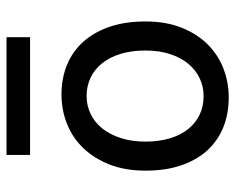

<svg xmlns="http://www.w3.org/2000/svg" viewBox="-87 -632 731 597"><g transform="rotate(-90 278.5 -333.5)"><path d="M46.4 -246.6Q46.4 -309.6 65.4 -358.2Q84.5 -406.7 116.7 -440.2Q148.9 -473.6 191.9 -490.7Q234.9 -507.8 283.2 -507.8Q333.5 -507.8 375.2 -490.7Q417 -473.6 447 -440.2Q477.1 -406.7 493.7 -358.2Q510.3 -309.6 510.3 -246.6Q510.3 -183.6 491.2 -135.3Q472.2 -86.9 439.9 -54.2Q407.7 -21.5 364.7 -4.6Q321.8 12.2 273.4 12.2Q223.1 12.2 181.4 -4.6Q139.6 -21.5 109.6 -54.2Q79.6 -86.9 63 -135.3Q46.4 -183.6 46.4 -246.6ZM136.7 -246.6Q136.7 -204.1 147 -170.4Q157.2 -136.7 176 -113.5Q194.8 -90.3 220.7 -78.1Q246.6 -65.9 278.3 -65.9Q307.6 -65.9 333.5 -78.1Q359.4 -90.3 378.7 -113.5Q397.9 -136.7 408.9 -170.4Q419.9 -204.1 419.9 -246.6Q419.9 -289.6 409.7 -323.5Q399.4 -357.4 380.6 -381.1Q361.8 -404.8 335.7 -417.2Q309.6 -429.7 278.3 -429.7Q248.5 -429.7 222.7 -417.2Q196.8 -404.8 177.7 -381.1Q158.7 -357.4 147.7 -323.5Q136.7 -289.6 136.7 -246.6ZM95.2 -678.7H461.4V-605.5H95.2Z"/></g></svg>

Font: Andika DR AuSIL
Style: Regular
Weight: 400
Designer: Annie Olsen & Victor Gaultney
Foundry: SIL International
Version: Version 0.003